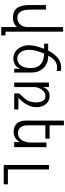

<svg xmlns="http://www.w3.org/2000/svg" viewBox="984 -1811 1032 3040"><g transform="rotate(90 1500.0 -291.0)"><path d="M260.5 20Q191 20 146.8 -8.2Q102.5 -36.5 81.2 -95.8Q60 -155 60 -249V-502.5H132.5V-249Q132.5 -153 164.2 -101.2Q196 -49.5 262.5 -49.5Q303.5 -49.5 336.8 -69.5Q370 -89.5 389.5 -127Q409 -164.5 409 -215.5V-774H481V139H540.5V205H409V-42Q376.5 -9 342.2 5.5Q308 20 260.5 20Z M696 -237.5Q696 -281 708.5 -334.8Q721 -388.5 752 -473H671.5V-537.5H779.5Q835 -641 899.2 -692.2Q963.5 -743.5 1052.5 -743.5Q1078 -743.5 1103.5 -739.5V-671Q1075.5 -678.5 1049 -678.5Q1004.5 -678.5 971.8 -662.8Q939 -647 913 -616.8Q887 -586.5 860 -538Q938 -540.5 999 -507.5Q1060 -474.5 1094 -414.8Q1128 -355 1128 -281.5V0H1068.5V-102.5Q1052 -43.5 1007.2 -15Q962.5 13.5 907 13.5Q847 13.5 799 -18.5Q751 -50.5 723.5 -107.8Q696 -165 696 -237.5ZM1056.5 -241.5V-279.5Q1056.5 -330.5 1032.5 -374.5Q1008.5 -418.5 957 -445.8Q905.5 -473 827.5 -473.5Q798.5 -406 783.5 -345.2Q768.5 -284.5 768.5 -236Q768.5 -183.5 785.2 -141Q802 -98.5 833.8 -73.5Q865.5 -48.5 909 -48.5Q954 -48.5 987.5 -74.8Q1021 -101 1038.8 -145Q1056.5 -189 1056.5 -241.5Z M1286.5 -550H1358.5V-454Q1372.5 -500.5 1407 -530.2Q1441.5 -560 1499.5 -560Q1554.5 -560 1594.8 -532Q1635 -504 1656 -456.5Q1677 -409 1677 -352.5Q1677 -291.5 1654.5 -238.8Q1632 -186 1604.8 -150.8Q1577.5 -115.5 1544.5 -81.5L1530 -66H1713.5V0H1459V-78Q1472.5 -94.5 1501 -124Q1535 -159.5 1554.5 -185.8Q1574 -212 1587.5 -251.5Q1601 -291 1601 -345.5Q1601 -410.5 1578.8 -452.2Q1556.5 -494 1502.5 -494Q1456 -494 1423.5 -463.2Q1391 -432.5 1374.8 -392Q1358.5 -351.5 1358.5 -324.5V0H1286.5Z M1936 -41Q1890 -90 1890 -185V-787H1964V-560H2175V-493H1964V-204Q1964 -163.5 1978.5 -130.8Q1993 -98 2021 -79Q2049 -60 2088 -60Q2136 -60 2169.8 -88.5Q2203.5 -117 2220.2 -163.2Q2237 -209.5 2237 -262V-510H2310V0L2228 -1V-81H2223Q2214.5 -62.5 2194.8 -41.8Q2175 -21 2142.2 -6Q2109.5 9 2067 9Q1983 9 1936 -41Z M2591.5 -550H2663.5V100H2899V166H2591.5Z"/></g></svg>

Font: JuliaMono Light
Style: Regular
Weight: 300
Monospace: yes
Designer: cormullion
Foundry: corm
Version: Version 0.054; ttfautohint (v1.8.4)